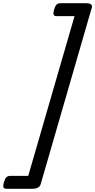

<svg xmlns="http://www.w3.org/2000/svg" viewBox="-63 -1095 590 1190"><path d="M-39 35Q-32 12 -23 3.5Q-14 -5 1 -5H112L399 -995H288Q273 -995 269.5 -1004Q266 -1013 272 -1035Q279 -1058 287.5 -1066.5Q296 -1075 311 -1075H470Q514 -1075 506 -1048L189 47Q180 75 137 75H-23Q-38 75 -41.5 66Q-45 57 -39 35Z"/></svg>

Font: Playwrite AU NSW
Style: Regular
Weight: 400
Designer: Veronika Burian, José Scaglione
Foundry: TypeTogether
Version: Version 1.002